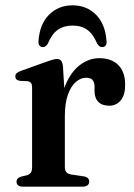

<svg xmlns="http://www.w3.org/2000/svg" viewBox="-20 -701 505 721"><path d="M205.5 -263Q205.5 -334.5 226.5 -383.5Q247.5 -432.5 281 -457.5Q314.5 -482.5 352.5 -482.5Q399 -482.5 424.5 -456.5Q450 -430.5 450 -383Q450 -343.5 433.2 -323.8Q416.5 -304 390 -304Q363.5 -304 349.2 -318.5Q335 -333 335 -359V-376.5Q334.5 -393 327.2 -401Q320 -409 303 -409Q283 -409 264.8 -393.2Q246.5 -377.5 235 -345.5Q223.5 -313.5 223.5 -264ZM216.5 -450.5 223.5 -335V-74.5Q223.5 -61 229 -54.5Q234.5 -48 249 -45.5L293 -39Q304 -37.5 309.5 -32.5Q315 -27.5 315 -19Q315 -10 308.5 -5Q302 0 289.5 0H67Q54 0 48 -5Q42 -10 42 -18.5Q42 -25.5 46.2 -30.2Q50.5 -35 60 -38L81.5 -43Q91 -46 95.8 -52.8Q100.5 -59.5 100.5 -74V-372Q100.5 -384 96.5 -389.2Q92.5 -394.5 84 -396L54 -397.5Q45 -399.5 41.2 -403.5Q37.5 -407.5 37.5 -414Q37.5 -421 42.2 -425.8Q47 -430.5 59 -435L145.5 -466Q167.5 -474 178 -476.8Q188.5 -479.5 194.5 -479.5Q204.5 -479.5 209.8 -472.8Q215 -466 216.5 -450.5ZM252.5 -605Q220 -605 197.2 -589.2Q174.5 -573.5 159.5 -537Q152 -524 141 -524Q133 -524 128.2 -530.2Q123.5 -536.5 124.5 -547Q129 -610.5 164.2 -645.8Q199.5 -681 252.5 -681Q305.5 -681 340.5 -645.8Q375.5 -610.5 380 -547Q381.5 -536.5 376.8 -530.2Q372 -524 363.5 -524Q353 -524 345 -537Q330 -573 307.8 -589Q285.5 -605 252.5 -605Z"/></svg>

Font: Fraunces Medium
Style: Regular
Weight: 500
Version: Version 1.000;[b76b70a41]